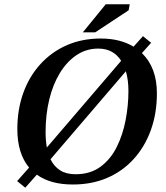

<svg xmlns="http://www.w3.org/2000/svg" viewBox="-20 -849 774 897"><path d="M320 13Q216 13 152 -33L98 28L60 -3L116 -66Q61 -132 61 -246Q61 -337 88.5 -414Q116 -491 168 -548.5Q220 -606 291.5 -637.5Q363 -669 451 -669Q541 -669 604 -631L648 -680L686 -649L643 -601Q713 -533 713 -413Q713 -320 685 -242Q657 -164 605 -106.5Q553 -49 481 -18Q409 13 320 13ZM333 -35Q402 -35 449.5 -70Q497 -105 525.5 -162.5Q554 -220 567 -288.5Q580 -357 580 -424Q580 -476 568 -516L216 -105Q232 -72 260.5 -53.5Q289 -35 333 -35ZM199 -160 546 -565Q529 -592 502.5 -607Q476 -622 439 -622Q383 -622 337.5 -591.5Q292 -561 259.5 -507.5Q227 -454 210 -383.5Q193 -313 193 -232Q193 -192 199 -160ZM425 -698H367L474 -829H586L581 -801Z"/></svg>

Font: STIX Two Text SemiBold
Style: Italic
Weight: 600
Italic angle: -12°
Designer: Ross Mills, John Hudson & Paul Hanslow, Tiro Typeworks Ltd; with prior portions MicroPress Inc. and Coen Hoffman, Elsevi
Foundry: Tiro Typeworks Ltd
Version: Version 2.13 b171